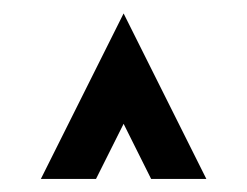

<svg xmlns="http://www.w3.org/2000/svg" viewBox="-20 -687 373 290"><path d="M166.7 -500 125 -416.7H41.7L166.7 -666.7L291.7 -416.7H208.3Z"/></svg>

Font: Yulong
Style: Regular
Weight: 400
Designer: GGBotNet
Foundry: f0n7.com
Version: 1.00